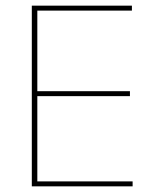

<svg xmlns="http://www.w3.org/2000/svg" viewBox="-20 -659 547 679"><path d="M92.5 0V-639H112V0ZM99 0V-17.5H449V0ZM102.5 -319V-336.5H439.5V-319ZM98 -621.5V-639H446.5V-621.5Z"/></svg>

Font: Anek Gujarati Medium Thin
Style: Regular
Weight: 250
Version: Version 1.003